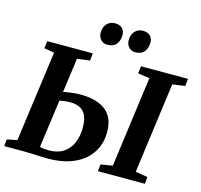

<svg xmlns="http://www.w3.org/2000/svg" viewBox="-133 -1118 1326 1268"><g transform="rotate(15 530.0 -484.0)"><path d="M303.5 5Q281 5 249.8 3.8Q218.5 2.5 187.5 1.2Q156.5 0 134 0H2L7 -47L76 -61L160.5 -681L91 -693L97.5 -743H409L403.5 -692.5L317 -681L231.5 -55.5Q243.5 -52.5 259.5 -50.8Q275.5 -49 292.5 -49Q353.5 -49 393.2 -75.2Q433 -101.5 452.5 -147.5Q472 -193.5 472 -252.5Q472 -298.5 459.5 -329.5Q447 -360.5 419.8 -376.5Q392.5 -392.5 348.5 -392.5Q327.5 -392.5 305.5 -389.5Q283.5 -386.5 267.5 -383.5L274.5 -443Q289.5 -447.5 310.8 -451Q332 -454.5 355.5 -457Q379 -459.5 401 -459.5Q477 -459.5 529.2 -438Q581.5 -416.5 608.2 -373.5Q635 -330.5 635 -265Q635 -205 612.8 -155.5Q590.5 -106 547.5 -70Q504.5 -34 443 -14.5Q381.5 5 303.5 5ZM642.5 0 647.5 -47.5 728.5 -61 812 -681 732 -693 738.5 -743H1059.5L1054 -693L968.5 -681L885 -61L968 -47.5L964 0ZM485.5 -822.5Q458 -822.5 440.5 -842Q423 -861.5 423.5 -891Q424.5 -928.5 445.5 -950.8Q466.5 -973 501 -973Q534.5 -973 551.2 -954.2Q568 -935.5 567 -908Q566.5 -870 546.2 -846.2Q526 -822.5 485.5 -822.5ZM677 -822.5Q649.5 -822.5 632 -842Q614.5 -861.5 615 -891Q616 -928.5 637 -950.8Q658 -973 692.5 -973Q725 -973 742 -954.2Q759 -935.5 758 -908Q757.5 -870 737.2 -846.2Q717 -822.5 677 -822.5Z"/></g></svg>

Font: Merriweather 24pt ExtraBold
Style: Italic
Weight: 800
Italic angle: -7.8°
Version: Version 2.101